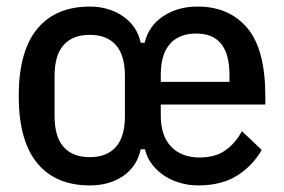

<svg xmlns="http://www.w3.org/2000/svg" viewBox="-20 -552 864 584"><path d="M253 -74Q305 -74 332.5 -105Q360 -136 360 -199V-321Q360 -384 332.5 -415Q305 -446 253 -446Q201 -446 173.5 -415Q146 -384 146 -321V-199Q146 -136 173.5 -105Q201 -74 253 -74ZM678 -303V-324Q678 -450 577 -450Q525 -450 497 -418.5Q469 -387 469 -324V-303ZM583 12Q555 12 528.5 4.5Q502 -3 480.5 -17Q459 -31 443 -51.5Q427 -72 421 -98H408Q397 -46 355 -17Q313 12 253 12Q203 12 163.5 -4Q124 -20 95.5 -53Q67 -86 52 -137.5Q37 -189 37 -260Q37 -331 52 -382.5Q67 -434 95.5 -467Q124 -500 163.5 -516Q203 -532 253 -532Q311 -532 354 -502.5Q397 -473 408 -422H420Q432 -473 476 -502.5Q520 -532 581 -532Q677 -532 732 -467Q787 -402 787 -260V-234H469V-201Q469 -139 500.5 -106Q532 -73 587 -73Q634 -73 664.5 -94Q695 -115 716 -153L776 -96Q748 -47 700.5 -17.5Q653 12 583 12Z"/></svg>

Font: IBM Plex Sans Condensed Medium
Style: Regular
Weight: 500
Width: 3
Designer: Mike Abbink, Paul van der Laan, Pieter van Rosmalen
Foundry: Bold Monday
Version: Version 1.3